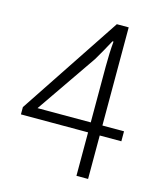

<svg xmlns="http://www.w3.org/2000/svg" viewBox="-110 -810 754 892"><g transform="rotate(15 267.5 -364.5)"><path d="M347 -647H342Q312 -591 285 -546L86 -257H502V-209H19V-244L341 -729H398V0H342V-526Q342 -592 347 -647Z"/></g></svg>

Font: Merged Yaku Han JP Light
Style: Regular
Weight: 300
Designer: Ryoko NISHIZUKA 西塚涼子 (kana, bopomofo & ideographs); Paul D. Hunt (Latin, Greek & Cyrillic); Sandoll Communications 산돌커뮤니
Foundry: Adobe
Version: Version 2.004